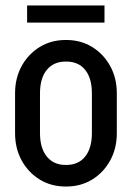

<svg xmlns="http://www.w3.org/2000/svg" viewBox="-20 -666 482 701"><path d="M315.5 -179V-326H406.5V-179ZM35 -179V-326H126V-179ZM217.8 -441.2V-520H223.8V-441.2ZM217.8 15V-63.8H223.8V15ZM35 -325Q35 -381.2 59.2 -425.1Q83.5 -469 125.1 -494.5Q166.8 -520 219.5 -520V-441.2Q175.8 -441.2 150.9 -410.9Q126 -380.5 126 -325ZM406.5 -325H315.5Q315.5 -380.5 291 -410.9Q266.5 -441.2 222 -441.2V-520Q275 -520 316.5 -494.5Q358 -469 382.2 -425.1Q406.5 -381.2 406.5 -325ZM35 -180H126Q126 -125.2 150.9 -94.5Q175.8 -63.8 219.5 -63.8V15Q166.8 15 125.1 -10.5Q83.5 -36 59.2 -80Q35 -124 35 -180ZM406.5 -180Q406.5 -124 382.2 -80Q358 -36 316.5 -10.5Q275 15 222 15V-63.8Q266.5 -63.8 291 -94.5Q315.5 -125.2 315.5 -180ZM79 -583.5V-646H361.5V-583.5Z"/></svg>

Font: Akshar Light
Style: Regular
Weight: 300
Designer: Tall Chai
Foundry: Tall Chai
Version: Version 1.100